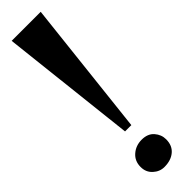

<svg xmlns="http://www.w3.org/2000/svg" viewBox="-308 -878 874 874"><g transform="rotate(-45 129.0 -441.0)"><path d="M222 -890 149 -233.5H108.5L35 -890ZM44 -69Q44 -107 70.8 -130.2Q97.5 -153.5 135.5 -153.5Q174 -153.5 194.8 -129.8Q215.5 -106 215.5 -76Q215.5 -36 189.5 -14Q163.5 8 121 8Q91 8 67.5 -13.5Q44 -35 44 -69Z"/></g></svg>

Font: Merriweather 120pt Black
Style: Regular
Weight: 900
Designer: Eben Sorkin
Foundry: Eben Sorkin
Version: Version 2.100